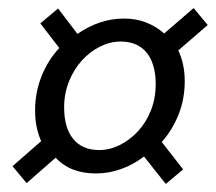

<svg xmlns="http://www.w3.org/2000/svg" viewBox="-20 -569 535 476"><path d="M337 -181Q311 -161 280.5 -150Q250 -139 218 -139Q154 -139 118 -178L46 -115L11 -157L82 -219Q75 -235 71 -253.5Q67 -272 67 -295Q67 -340 83 -380Q99 -420 127 -450L80 -511L124 -548L172 -485Q198 -503 227 -513Q256 -523 287 -523Q318 -523 343 -513Q368 -503 387 -486L460 -549L495 -507L422 -444Q438 -410 438 -368Q438 -323 422.5 -284.5Q407 -246 381 -217L434 -149L391 -113ZM279 -466Q253 -466 228 -453.5Q203 -441 183 -419Q163 -397 151 -367Q139 -337 139 -303Q139 -252 161.5 -224.5Q184 -197 226 -197Q252 -197 277 -209.5Q302 -222 322 -243.5Q342 -265 354 -295Q366 -325 366 -360Q366 -411 343.5 -438.5Q321 -466 279 -466Z"/></svg>

Font: mr_Source Sans Pro
Style: Italic
Weight: 400
Italic angle: -11°
Designer: Paul D. Hunt
Foundry: Adobe Systems Incorporated
Version: Version 1.036;July 10, 2024;FontCreator 11.5.0.2430 64-bit